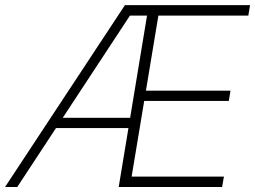

<svg xmlns="http://www.w3.org/2000/svg" viewBox="-49 -748 1020 768"><path d="M-28.8 0 450.7 -727.5H951.2L944.3 -685.5H584.5L534.7 -385.3H873L866.2 -344.2H527.8L477.5 -41.5H846.7L839.4 0H425.8L539.1 -685.5H470.7L20 0ZM159.7 -235.8 166.5 -276.9H495.1L488.3 -235.8Z"/></svg>

Font: Inter 28pt ExtraLight
Style: Italic
Weight: 250
Italic angle: -9.3988°
Designer: Rasmus Andersson
Foundry: rsms
Version: Version 4.001;git-66647c0bb